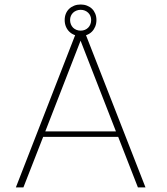

<svg xmlns="http://www.w3.org/2000/svg" viewBox="-20 -812 724 832"><path d="M81.5 0 167 -218.8H492.2L577.6 0H610.4L348.6 -669.9H309.6L48.8 0ZM329.1 -635.7 482.4 -242.7H176.3ZM260.3 -725.1Q260.3 -710 265.4 -697.3Q270.5 -684.6 279.8 -675.3Q289.1 -666 301.8 -660.9Q314.5 -655.8 329.6 -655.8Q344.2 -655.8 356.9 -660.9Q369.6 -666 378.7 -675.3Q387.7 -684.6 392.8 -697.3Q397.9 -710 397.9 -725.1Q397.9 -740.2 392.8 -752.7Q387.7 -765.1 378.7 -773.9Q369.6 -782.7 356.9 -787.6Q344.2 -792.5 329.6 -792.5Q314.5 -792.5 301.8 -787.6Q289.1 -782.7 279.8 -773.9Q270.5 -765.1 265.4 -752.7Q260.3 -740.2 260.3 -725.1ZM283.7 -725.1Q283.7 -734.9 287.1 -742.9Q290.5 -751 296.6 -756.8Q302.7 -762.7 311.3 -766.1Q319.8 -769.5 329.6 -769.5Q339.4 -769.5 347.7 -766.1Q356 -762.7 362.1 -756.8Q368.2 -751 371.6 -742.9Q375 -734.9 375 -725.1Q375 -715.3 371.6 -706.8Q368.2 -698.2 362.1 -692.1Q356 -686 347.7 -682.6Q339.4 -679.2 329.6 -679.2Q319.8 -679.2 311.3 -682.6Q302.7 -686 296.6 -692.1Q290.5 -698.2 287.1 -706.8Q283.7 -715.3 283.7 -725.1Z"/></svg>

Font: SaysetthaMai Thin
Style: Regular
Weight: 100
Designer: John M. Durdin
Foundry: Lao Script for Windows
Version: Version 1.101